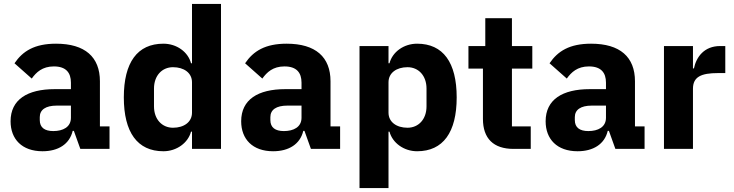

<svg xmlns="http://www.w3.org/2000/svg" viewBox="-20 -760 3744 980"><path d="M390 0H539V-115H490V-345C490 -469 414 -537 266 -537C156 -537 96 -499 54 -437L142 -359C165 -391 196 -421 255 -421C317 -421 342 -389 342 -338V-305H259C120 -305 34 -252 34 -141C34 -50 92 12 197 12C277 12 335 -24 351 -92H357ZM252 -91C208 -91 183 -109 183 -147V-162C183 -200 213 -221 270 -221H342V-159C342 -111 301 -91 252 -91Z M960 -88V0H1108V-740H960V-437H955C940 -495 882 -537 814 -537C681 -537 612 -441 612 -263C612 -85 681 12 814 12C882 12 940 -31 955 -88ZM863 -108C807 -108 766 -151 766 -217V-308C766 -374 807 -417 863 -417C919 -417 960 -388 960 -340V-185C960 -137 919 -108 863 -108Z M1567 0H1716V-115H1667V-345C1667 -469 1591 -537 1443 -537C1333 -537 1273 -499 1231 -437L1319 -359C1342 -391 1373 -421 1432 -421C1494 -421 1519 -389 1519 -338V-305H1436C1297 -305 1211 -252 1211 -141C1211 -50 1269 12 1374 12C1454 12 1512 -24 1528 -92H1534ZM1429 -91C1385 -91 1360 -109 1360 -147V-162C1360 -200 1390 -221 1447 -221H1519V-159C1519 -111 1478 -91 1429 -91Z M1815 -525V200H1963V-88H1968C1983 -31 2041 12 2109 12C2242 12 2311 -85 2311 -263C2311 -441 2242 -537 2109 -537C2041 -537 1983 -495 1968 -437H1963V-525ZM2060 -108C2004 -108 1963 -137 1963 -185V-340C1963 -388 2004 -417 2060 -417C2116 -417 2157 -374 2157 -308V-217C2157 -151 2116 -108 2060 -108Z M2601 0H2689V-115H2593V-410H2697V-525H2593V-667H2457V-525H2371V-410H2445V-153C2445 -53 2499 0 2601 0Z M3121 0H3270V-115H3221V-345C3221 -469 3145 -537 2997 -537C2887 -537 2827 -499 2785 -437L2873 -359C2896 -391 2927 -421 2986 -421C3048 -421 3073 -389 3073 -338V-305H2990C2851 -305 2765 -252 2765 -141C2765 -50 2823 12 2928 12C3008 12 3066 -24 3082 -92H3088ZM2983 -91C2939 -91 2914 -109 2914 -147V-162C2914 -200 2944 -221 3001 -221H3073V-159C3073 -111 3032 -91 2983 -91Z M3369 0H3517V-307C3517 -368 3559 -387 3645 -387H3682V-525H3656C3574 -525 3534 -469 3522 -411H3517V-525H3369Z"/></svg>

Font: Braiins Sans
Style: Bold
Weight: 700
Designer: Mike Abbink, Paul van der Laan, Pieter van Rosmalen, Jiri Chlebus, Lubos Buracinsky
Foundry: Bold Monday, Sudetype
Version: Version 1.000;hotconv 1.0.109;makeotfexe 2.5.65596